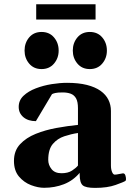

<svg xmlns="http://www.w3.org/2000/svg" viewBox="-20 -895 636 927"><path d="M47.4 -118.2Q47.4 -167 76.7 -198.5Q106 -230 152.6 -248.8Q199.2 -267.6 253.2 -277.3Q307.1 -287.1 356.4 -292V-372.6Q356.4 -403.8 347.2 -420.2Q337.9 -436.5 321.3 -442.6Q304.7 -448.7 282.7 -448.7Q258.3 -448.7 247.1 -446Q235.8 -443.4 231 -440.4L153.3 -310.1Q115.7 -310.1 93 -329.3Q70.3 -348.6 70.3 -378.9Q70.3 -410.6 93.5 -432.6Q116.7 -454.6 153.1 -468.5Q189.5 -482.4 229.5 -488.8Q269.5 -495.1 303.7 -495.1Q359.4 -495.1 399.7 -484.9Q439.9 -474.6 465.6 -456.3Q491.2 -438 503.4 -413.3Q515.6 -388.7 515.6 -359.4V-96.7Q515.6 -77.6 521 -64.7Q526.4 -51.8 534.2 -51.8Q541 -51.8 555.9 -54.9Q570.8 -58.1 573.7 -58.1Q582 -58.1 585.2 -48.6Q588.4 -39.1 588.4 -30.3Q588.4 -23.9 585.4 -21.5Q577.6 -16.1 538.1 -2Q498.5 12.2 439 12.2Q393.6 12.2 379.2 -0.5Q364.7 -13.2 364.7 -53.2V-60.5Q333 -22.9 288.6 -5.6Q244.1 11.7 192.9 11.7Q163.6 11.7 129.6 -1.2Q95.7 -14.2 71.5 -42.7Q47.4 -71.3 47.4 -118.2ZM212.9 -123Q212.9 -98.6 228.8 -78.6Q244.6 -58.6 276.9 -58.6Q308.1 -58.6 327.6 -71.3Q347.2 -84 356.4 -95.7V-252.9Q323.7 -248 290.5 -237.1Q257.3 -226.1 235.1 -200Q212.9 -173.8 212.9 -123ZM413.6 -561.5Q376 -561.5 353.8 -587.9Q331.5 -614.3 331.5 -650.8Q331.5 -688 353.8 -714.4Q376 -740.7 413.6 -740.7Q451.2 -740.7 473.6 -714.4Q496.1 -688 496.1 -650.8Q496.1 -614.3 473.6 -587.9Q451.2 -561.5 413.6 -561.5ZM180.7 -561.5Q143.1 -561.5 120.8 -587.9Q98.6 -614.3 98.6 -650.8Q98.6 -688 120.8 -714.4Q143.1 -740.7 180.7 -740.7Q218.3 -740.7 240.7 -714.4Q263.2 -688 263.2 -650.8Q263.2 -614.3 240.7 -587.9Q218.3 -561.5 180.7 -561.5ZM154.8 -800.8V-874.5H441.4V-800.8Z"/></svg>

Font: Gelasio
Style: Regular
Weight: 400
Designer: Eben Sorkin
Foundry: Eben Sorkin
Version: Version 1.008